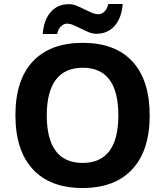

<svg xmlns="http://www.w3.org/2000/svg" viewBox="-20 -942 836 972"><path d="M737.8 -357.9Q737.8 -180.7 649.9 -85.4Q562 9.8 397.9 9.8Q233.9 9.8 146 -85.4Q58.1 -180.7 58.1 -358.9Q58.1 -537.1 146.2 -631.1Q234.4 -725.1 398.9 -725.1Q563.5 -725.1 650.6 -630.4Q737.8 -535.6 737.8 -357.9ZM216.8 -357.9Q216.8 -238.3 262.2 -177.7Q307.6 -117.2 397.9 -117.2Q579.1 -117.2 579.1 -357.9Q579.1 -599.1 398.9 -599.1Q308.6 -599.1 262.7 -538.3Q216.8 -477.5 216.8 -357.9ZM318.4 -822.3Q303.2 -822.3 289.3 -809.3Q275.4 -796.4 269 -770H196.3Q201.7 -840.8 236.6 -880.9Q271.5 -920.9 329.1 -920.9Q349.1 -920.9 368.4 -912.8Q387.7 -904.8 406.5 -895.3Q425.3 -885.7 443.4 -877.9Q461.4 -870.1 479 -870.1Q494.1 -870.1 508.1 -882.8Q522 -895.5 528.3 -921.9H601.1Q595.7 -851.1 560.3 -811Q524.9 -771 468.3 -771Q448.2 -771 429 -779.1Q409.7 -787.1 390.9 -796.6Q372.1 -806.2 354 -814.2Q335.9 -822.3 318.4 -822.3Z"/></svg>

Font: CAA NEO Sans
Style: Bold
Weight: 700
Version: Version 1.10